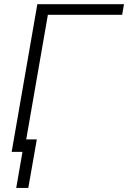

<svg xmlns="http://www.w3.org/2000/svg" viewBox="-20 -731 617 924"><path d="M36.1 0ZM567.9 -659.7H210.4L95.7 0H36.1L159.7 -710.9H576.7ZM116.2 173.3H58.1L98.6 -60.1H157.2Z"/></svg>

Font: Roboto Light
Style: Italic
Weight: 300
Italic angle: -12°
Designer: Google
Version: Version 2.134; 2016; ttfautohint (v1.6)